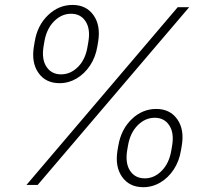

<svg xmlns="http://www.w3.org/2000/svg" viewBox="-20 -757 851 786"><path d="M118.7 -566.4 122.1 -586.4Q132.8 -652.8 176.5 -694.8Q220.2 -736.8 276.9 -736.8Q333 -736.8 362.8 -694.8Q392.6 -652.8 381.8 -586.4L378.4 -566.4Q371.1 -522.5 348.6 -488.8Q326.2 -455.1 293.7 -435.8Q261.2 -416.5 224.1 -416.5Q167 -416.5 137.5 -458.5Q107.9 -500.5 118.7 -566.4ZM460.9 -140.6 464.4 -160.6Q475.6 -227.1 519 -269Q562.5 -311 619.6 -311Q675.8 -311 705.6 -269Q735.4 -227.1 724.1 -160.6L720.7 -140.6Q713.4 -96.7 691.2 -63Q668.9 -29.3 636.5 -10Q604 9.3 566.4 9.3Q509.8 9.3 480 -32.7Q450.2 -74.7 460.9 -140.6ZM161.6 -586.4 158.2 -566.4Q149.9 -514.2 170.4 -483.4Q190.9 -452.6 230 -452.6Q269 -452.6 299.6 -483.4Q330.1 -514.2 338.4 -566.4L341.8 -586.4Q350.6 -638.7 330.3 -669.7Q310.1 -700.7 271 -700.7Q231.9 -700.7 201.2 -669.7Q170.4 -638.7 161.6 -586.4ZM503.9 -160.6 500.5 -140.6Q492.2 -88.4 512.7 -57.6Q533.2 -26.9 572.8 -26.9Q611.3 -26.9 641.8 -57.6Q672.4 -88.4 681.2 -140.6L684.6 -160.6Q693.4 -212.9 672.9 -243.9Q652.3 -274.9 613.8 -274.9Q574.2 -274.9 543.5 -243.9Q512.7 -212.9 503.9 -160.6ZM88.4 0 707.5 -727.5H754.4L134.3 0Z"/></svg>

Font: Inter Display Extra Light
Style: Italic
Weight: 200
Italic angle: -9.39999°
Designer: Rasmus Andersson
Foundry: rsms
Version: Version 4.000;git-4fc901f